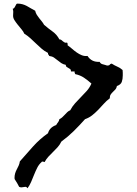

<svg xmlns="http://www.w3.org/2000/svg" viewBox="-20 -885 753 1053"><path d="M653.3 -471.7Q653.3 -451.2 647.9 -436Q642.6 -420.9 621.1 -413.1Q619.1 -401.4 612.8 -394.5Q606.4 -387.7 599.6 -381.3Q592.8 -375 587.4 -367.2Q582 -359.4 582 -345.7Q563.5 -332 548.8 -315.4Q534.2 -298.8 518.6 -282.7Q502.9 -266.6 485.8 -252.9Q468.8 -239.3 446.3 -231.4Q416 -197.3 384.3 -166Q352.5 -134.8 316.4 -108.4Q308.6 -91.8 296.4 -78.1Q284.2 -64.5 271 -51.8Q257.8 -39.1 245.6 -25.9Q233.4 -12.7 224.6 3.9L218.8 2Q215.8 1 212.9 1Q209 1 208 3.9Q193.4 16.6 184.1 35.2Q174.8 53.7 167 73.2Q159.2 92.8 150.9 112.3Q142.6 131.8 130.9 147.5Q126 139.6 119.1 139.6Q114.3 139.6 108.9 141.1Q103.5 142.6 97.7 142.6Q90.8 142.6 85 139.6Q80.1 128.9 73.7 118.7Q67.4 108.4 60.5 97.7L59.6 91.8Q59.6 77.1 63 65.9Q66.4 54.7 71.8 44.4Q77.1 34.2 82 23.9Q86.9 13.7 88.9 0Q125 -41 161.1 -81.5Q197.3 -122.1 243.2 -154.3Q252 -186.5 288.1 -199.2Q293 -208 298.3 -214.4Q303.7 -220.7 305.7 -231.4Q314.5 -235.4 321.3 -241.7Q328.1 -248 335 -255.4Q341.8 -262.7 348.6 -269.5Q355.5 -276.4 365.2 -280.3Q376 -300.8 391.6 -318.4Q407.2 -335.9 423.8 -352.5Q440.4 -369.1 456.1 -386.7Q471.7 -404.3 481.4 -426.8Q460.9 -445.3 440.4 -459Q419.9 -472.7 392.6 -478.5Q387.7 -486.3 389.6 -493.2H369.1V-496.1Q369.1 -502.9 364.7 -506.3Q360.4 -509.8 355 -512.2Q349.6 -514.6 345.2 -518.1Q340.8 -521.5 340.8 -529.3Q326.2 -532.2 315.9 -539.1Q305.7 -545.9 295.9 -554.2Q286.1 -562.5 275.9 -569.3Q265.6 -576.2 250 -578.1Q248 -583 245.1 -585.9Q242.2 -588.9 243.2 -594.7Q223.6 -604.5 208 -618.2Q192.4 -631.8 177.2 -646.5Q162.1 -661.1 146.5 -675.3Q130.9 -689.5 113.3 -700.2Q108.4 -711.9 98.1 -724.1Q87.9 -736.3 77.6 -749Q67.4 -761.7 59.6 -773.9Q51.8 -786.1 51.8 -797.9Q51.8 -803.7 52.2 -809.6Q52.7 -815.4 52.7 -820.3Q52.7 -828.1 49.8 -836.9Q55.7 -837.9 58.6 -842.3Q61.5 -846.7 64 -851.6Q66.4 -856.4 68.8 -860.8Q71.3 -865.2 75.2 -865.2Q90.8 -865.2 103 -861.8Q115.2 -858.4 126.5 -852.5Q137.7 -846.7 148.4 -839.8Q159.2 -833 172.9 -826.2Q175.8 -813.5 181.6 -804.2Q187.5 -794.9 194.3 -786.1Q201.2 -777.3 208.5 -768.6Q215.8 -759.8 221.7 -749Q244.1 -729.5 268.1 -712.4Q292 -695.3 305.7 -668.9Q313.5 -668.9 317.4 -665L325.2 -658.2Q329.1 -655.3 334 -652.3Q338.9 -649.4 347.7 -651.4Q352.5 -645.5 350.6 -636.7Q363.3 -627.9 375.5 -617.2Q387.7 -606.4 400.9 -597.2Q414.1 -587.9 428.7 -582Q443.4 -576.2 460 -578.1Q482.4 -543 526.4 -545.9Q531.2 -536.1 541 -533.2Q550.8 -530.3 558.6 -528.3Q561.5 -527.3 564 -526.4Q566.4 -525.4 568.4 -525.4Q579.1 -525.4 582 -530.3Q585 -535.2 592.8 -536.1Q607.4 -526.4 623.5 -519.5Q639.6 -512.7 652.3 -501Q653.3 -493.2 653.3 -486.3Z"/></svg>

Font: RockSalt
Style: Regular
Weight: 400
Designer: Squid
Foundry: Font Diner, Inc DBA Sideshow
Version: Version 1.000